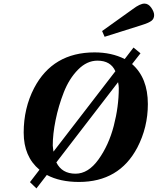

<svg xmlns="http://www.w3.org/2000/svg" viewBox="-20 -999 879 1070"><path d="M549 -826 721 -949Q761 -979 785 -979Q807 -979 823 -956Q839 -933 839 -915Q839 -894 823.5 -882.5Q808 -871 766 -858L563 -794ZM112 -260Q112 -396 170 -508Q274 -707 507 -707Q602 -707 675 -670L724 -734L763 -702L716 -642Q804 -565 804 -419Q804 -289 745 -176Q644 15 420 15Q314 15 241 -24L183 51L147 16L200 -53Q112 -126 112 -260ZM274 -188Q274 -181 276 -169Q278 -157 278 -154L623 -602Q597 -661 523 -661Q464 -661 414.5 -610.5Q365 -560 335.5 -484.5Q306 -409 290 -330.5Q274 -252 274 -188ZM294 -94Q325 -31 401 -31Q472 -31 529 -110.5Q586 -190 614 -297.5Q642 -405 642 -508Q642 -521 638 -541Z"/></svg>

Font: Lingua Franca
Style: Bold Italic
Weight: 700
Italic angle: -13°
Version: Version 1.19